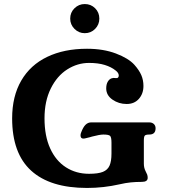

<svg xmlns="http://www.w3.org/2000/svg" viewBox="-20 -919 839 949"><path d="M40 -334Q40 -443 85 -520.5Q130 -598 213.5 -638Q297 -678 410 -678Q491 -678 553 -654.5Q615 -631 644 -599Q668 -572 678.5 -547.5Q689 -523 689 -494Q689 -456 666.5 -430.5Q644 -405 606 -405Q567 -405 536 -426.5Q505 -448 505 -482Q505 -502 512.5 -515Q520 -528 532 -532Q540 -535 553 -533Q560 -532 563.5 -535.5Q567 -539 567 -546Q567 -559 551 -571Q530 -588 497.5 -598Q465 -608 420 -608Q363 -608 312.5 -576Q262 -544 231 -481.5Q200 -419 200 -334Q200 -247 228 -185.5Q256 -124 306 -92Q356 -60 420 -60Q465 -60 488.5 -69.5Q512 -79 521.5 -100.5Q531 -122 531 -160V-214Q531 -241 524 -247.5Q517 -254 491 -254Q473 -254 435 -244L425 -241Q415 -239 406.5 -236.5Q398 -234 392 -234Q378 -234 378 -250Q378 -257 381 -264Q391 -291 403 -302.5Q415 -314 430 -314H718Q732 -314 740.5 -306Q749 -298 749 -285Q749 -254 718 -254Q701 -254 696 -249Q691 -244 691 -224V-110Q691 -89 700 -72Q705 -63 707.5 -56Q710 -49 710 -40Q710 -20 681 -20Q652 -20 626.5 -17.5Q601 -15 571 -8Q492 10 410 10Q228 10 134 -75.5Q40 -161 40 -334ZM327 -827Q327 -857.4 348.2 -878.2Q369.4 -899 399 -899Q429.4 -899 450.2 -878.2Q471 -857.4 471 -827Q471 -797.4 450.2 -776.2Q429.4 -755 399 -755Q369.4 -755 348.2 -776.2Q327 -797.4 327 -827Z"/></svg>

Font: Raigarh
Style: Regular
Weight: 400
Designer: jaikishan Patel
Foundry: MagicType
Version: Version 1.000;FEAKit 1.0